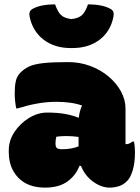

<svg xmlns="http://www.w3.org/2000/svg" viewBox="-20 -845 640 875"><path d="M552 -350V-188H556Q564 -188 571.5 -192Q579 -196 584 -200H590Q592 -195 593.5 -180.5Q595 -166 595 -149Q595 -103 585 -69.5Q575 -36 560 -21Q544 -4 523.5 3Q503 10 479 10Q442 10 404.5 -17Q367 -44 349 -89H342Q326 -46 287.5 -18Q249 10 185 10Q107 10 63.5 -35Q20 -80 20 -152V-161Q20 -204 45.5 -243Q71 -282 111.5 -307Q152 -332 195 -332Q242 -332 277.5 -325.5Q313 -319 339 -308Q343 -342 354 -364Q329 -373 299 -377Q269 -381 237 -381Q192 -381 148.5 -373Q105 -365 60 -351H54Q47 -385 47 -422Q47 -452 52 -475Q57 -498 73 -514Q91 -532 114 -542.5Q137 -553 178.5 -557.5Q220 -562 291 -562Q344 -562 391 -544.5Q438 -527 474 -497Q510 -467 531 -429Q552 -391 552 -350ZM233 -191Q233 -176 239 -170.5Q245 -165 263 -165Q306 -165 338 -178V-221Q324 -223 309.5 -224Q295 -225 282 -225Q258 -225 237 -222Q233 -210 233 -193ZM306 -758Q339 -762 354 -776.5Q369 -791 381 -825Q450 -825 486 -803Q502 -793 497 -769Q484 -702 434 -664Q384 -626 310 -626H302Q229 -626 179 -664Q129 -702 115 -769Q110 -793 126 -803Q162 -825 231 -825Q243 -791 258 -776.5Q273 -762 306 -758Z"/></svg>

Font: Recursive Sn Csl St XBk
Style: Regular
Weight: 1000
Version: Version 1.079;hotconv 1.0.112;makeotfexe 2.5.65598; ttfautoh